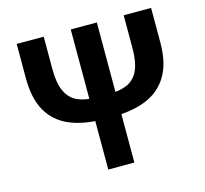

<svg xmlns="http://www.w3.org/2000/svg" viewBox="-106 -861 1048 981"><g transform="rotate(-15 418.0 -370.5)"><path d="M390 -255Q289 -255 215 -286Q141 -317 102 -384Q63 -451 63 -559V-741H206V-567Q206 -494 226.5 -451Q247 -408 286 -390Q325 -372 383 -372H454Q512 -372 551 -390Q590 -408 609.5 -451Q629 -494 629 -567V-741H774V-559Q774 -451 734.5 -384Q695 -317 621.5 -286Q548 -255 446 -255ZM349 0V-741H487V0Z"/></g></svg>

Font: Farlight84_Sys_V01
Style: Bold
Weight: 700
Designer: Monotype Design Team, Nadine Chahine and Nizar Qandah
Foundry: Monotype Imaging Inc.
Version: Version 2.004;October 31, 2024;FontCreator 14.0.0.2814 64-bi